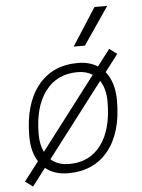

<svg xmlns="http://www.w3.org/2000/svg" viewBox="-58 -841 702 946"><g transform="rotate(-5 293.0 -367.5)"><path d="M66.9 60.1 29.3 32.2 101.6 -62Q69.8 -111.8 69.8 -187.5Q69.8 -347.7 141.4 -437.5Q212.9 -527.3 339.8 -527.3Q396.5 -527.3 437 -501.5L499.5 -583L537.1 -555.2L472.2 -470.2Q515.6 -417 515.6 -325.2Q515.6 -167.5 444.1 -78.9Q372.6 9.8 245.1 9.8Q177.2 9.8 132.8 -26.4ZM254.9 -35.2Q355.5 -35.2 412.1 -111.3Q468.8 -187.5 468.8 -323.7Q468.8 -389.2 441.4 -429.7L163.6 -66.4Q198.7 -35.2 254.9 -35.2ZM134.8 -105.5 407.7 -462.9Q377 -482.4 334 -482.4Q231.9 -482.4 174.3 -406Q116.7 -329.6 116.7 -193.8Q116.7 -142.1 134.8 -105.5ZM326.2 -609.4 445.3 -794.9H508.3L381.8 -609.4Z"/></g></svg>

Font: Cascadia Mono PL ExtraLight
Style: Italic
Weight: 200
Italic angle: -10°
Monospace: yes
Designer: Aaron Bell
Foundry: Saja Typeworks
Version: Version 2404.023; ttfautohint (v1.8.4)